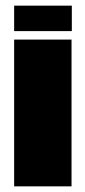

<svg xmlns="http://www.w3.org/2000/svg" viewBox="-20 -659 300 679"><path d="M233 -519V0H30V-519ZM234 -639V-549H30V-639Z"/></svg>

Font: Banana Brick
Style: Regular
Weight: 400
Designer: artmaker
Foundry: artmaker
Version: Version 4.000 2011 initial release